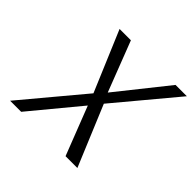

<svg xmlns="http://www.w3.org/2000/svg" viewBox="-175 -888 1065 1065"><g transform="rotate(45 357.5 -355.5)"><path d="M187 -710.9H275.9L390.1 -415L626 -710.9H714.8L418.5 -356L566.9 0H474.1L362.8 -286.1L126 0H39.1L336.9 -356Z"/></g></svg>

Font: Tuffy
Style: Italic
Weight: 400
Italic angle: -12°
Designer: Thatcher Ulrich, Karoly Barta and Michael Everson
Version: Version 001.271